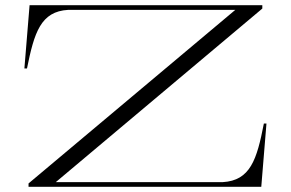

<svg xmlns="http://www.w3.org/2000/svg" viewBox="-20 -720 1122 740"><path d="M90 0H987L1007 -244H997C970 -105 945 -24 838 -18H195L991 -687V-700H94L74 -456H84C112 -595 137 -676 243 -682H887L90 -13Z"/></svg>

Font: Sprat Extended Light
Style: Regular
Weight: 300
Width: 9
Designer: Ethan Nakache
Foundry: Collletttivo
Version: Version 2.000;Glyphs 3.2 (3217)